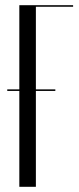

<svg xmlns="http://www.w3.org/2000/svg" viewBox="-20 -719 304 739"><path d="M54.4 0H118.1V-693H261.4V-699H54.4ZM7.9 -369H193V-375H7.9Z"/></svg>

Font: Moniqa Black
Style: Regular
Weight: 900
Designer: Rajesh Rajput
Foundry: Rajesh Rajput
Version: Version 1.000